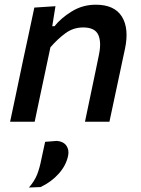

<svg xmlns="http://www.w3.org/2000/svg" viewBox="-20 -530 615 836"><path d="M24 0Q35.5 -54.5 46.5 -105.8Q57.5 -157 70 -218L80.5 -268Q91.5 -318 103.8 -376.2Q116 -434.5 129.5 -497L221.5 -503L207.5 -416H217.5Q244.5 -450.5 292 -480Q339.5 -509.5 397 -509.5Q478.5 -509.5 510.8 -457.5Q543 -405.5 524 -316.5Q519.5 -295.5 514.2 -271Q509 -246.5 503 -218Q490 -156.5 479 -105.5Q468 -54.5 456.5 0H350Q361.5 -55 372 -105Q382.5 -155 394.5 -212.5L410.5 -290Q422.5 -346.5 407.8 -378.5Q393 -410.5 342 -410.5Q299.5 -410.5 265.2 -385.5Q231 -360.5 199.5 -324L176 -213Q163.5 -155 153 -104.8Q142.5 -54.5 131 0ZM106 286.5Q131 257.5 142 229Q153 200.5 160.5 161.5Q164.5 143 168.5 124.5Q172.5 106 176.5 87.5L228 83.5Q256.5 86 269.2 104.5Q282 123 276.5 148.5Q268 190 235.8 226.2Q203.5 262.5 156.5 284.5Z"/></svg>

Font: Commissioner Medium
Style: Italic
Weight: 500
Italic angle: -12°
Designer: Kostas Bartsokas
Foundry: Kostas Bartsokas
Version: Version 1.000; ttfautohint (v1.8.3)